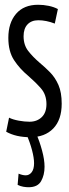

<svg xmlns="http://www.w3.org/2000/svg" viewBox="-20 -566 290 806"><path d="M6 -13 18 -72Q34 -64 58.5 -59.5Q83 -55 104 -55Q135 -55 155 -74Q175 -93 175 -129Q175 -169 151.5 -195.5Q128 -222 98 -248Q63 -277 39 -313.5Q15 -350 15 -407Q15 -470 47.5 -508Q80 -546 140 -546Q162 -546 184 -541.5Q206 -537 223 -528L210 -467Q174 -481 141 -481Q112 -481 95.5 -463.5Q79 -446 79 -414Q79 -377 98.5 -352Q118 -327 146 -303Q169 -284 190.5 -262Q212 -240 225.5 -209Q239 -178 239 -131Q239 -63 203.5 -26.5Q168 10 107 10Q47 10 6 -13ZM58 163Q75 170 88 170Q103 170 113 157Q123 144 123 119Q123 97 114.5 64.5Q106 32 91 -2H133Q146 27 156.5 65.5Q167 104 167 134Q167 169 152.5 194.5Q138 220 100 220Q90 220 78 218Q66 216 54 210Z"/></svg>

Font: Georama ExtraCondensed
Style: Regular
Weight: 400
Width: 2
Designer: Jean-Baptiste Levee
Foundry: Production Type
Version: Version 1.000